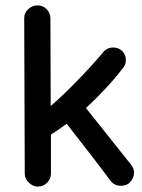

<svg xmlns="http://www.w3.org/2000/svg" viewBox="-20 -686 527 712"><path d="M120.1 5.9Q102.1 5.9 86.9 -8.8Q71.8 -23.4 71.8 -42L69.8 -619.1Q69.8 -638.2 84.7 -652.1Q99.6 -666 119.1 -666Q139.6 -666 153.3 -651.6Q167 -637.2 167 -617.2L168 -293Q209.5 -328.1 265.1 -385.3Q320.8 -442.4 360.8 -490.2Q376 -509.8 399.9 -509.8Q419.9 -509.8 433.3 -496.6Q446.8 -483.4 446.8 -463.9Q446.8 -446.8 437 -435.1Q381.3 -361.8 298.8 -285.2L463.9 -78.1Q477.1 -62.5 477.1 -46.9Q477.1 -26.4 463.6 -11.7Q450.2 2.9 429.2 2.9Q404.3 2.9 391.1 -14.2Q334 -91.3 227.1 -227.1Q201.7 -207.5 168.9 -187V-42Q168.9 -22.9 154.8 -8.5Q140.6 5.9 120.1 5.9Z"/></svg>

Font: Comic Neue
Style: Bold
Weight: 700
Designer: Craig Rozynski
Foundry: Craig Rozynski
Version: Version 2.003;hotconv 1.0.109;makeotfexe 2.5.65596